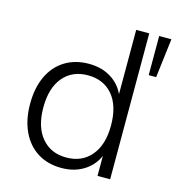

<svg xmlns="http://www.w3.org/2000/svg" viewBox="-106 -797 825 896"><g transform="rotate(15 306.0 -348.5)"><path d="M271 8Q205 8 156 -22.5Q107 -53 80 -110Q53 -167 53 -244Q53 -321 79.5 -377.5Q106 -434 155.5 -464.5Q205 -495 271 -495Q338 -495 386 -461.5Q434 -428 451 -370H442V-705H505V0H444V-119H452Q435 -60 386.5 -26Q338 8 271 8ZM280 -45Q356 -45 400 -97.5Q444 -150 444 -243Q444 -338 400 -390Q356 -442 280 -442Q205 -442 161 -390Q117 -338 117 -243Q117 -150 161 -97.5Q205 -45 280 -45ZM553 -516V-705H612L589 -516Z"/></g></svg>

Font: Nunito Sans 11pt Light
Style: Regular
Weight: 300
Version: Version 3.101;gftools[0.9.27]